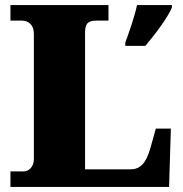

<svg xmlns="http://www.w3.org/2000/svg" viewBox="-20 -734 717 754"><path d="M21 0H644L651 -229H592L571 -154C553 -89 528 -69 492 -69H314V-604C314 -636 321 -653 357 -653H406V-714H21V-653H66C92 -653 113 -636 113 -602V-109C113 -78 92 -61 74 -61H21ZM472 -567V-554H551C588 -598 637 -662 655 -704V-714H518C510 -673 486 -604 472 -567Z"/></svg>

Font: Noto Serif Thai Black
Style: Regular
Weight: 900
Designer: Monotype Design Team
Foundry: Monotype Imaging Inc.
Version: Version 2.002